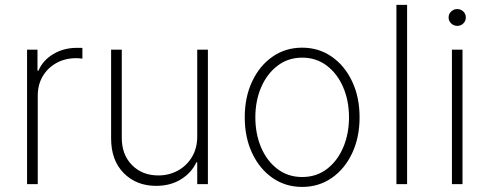

<svg xmlns="http://www.w3.org/2000/svg" viewBox="-20 -747 1989 779"><path d="M89.8 0V-545.5H132.1V-460.2H136Q153.8 -502.1 196 -527.5Q238.3 -552.9 292.3 -552.9Q298.3 -552.9 303.8 -552.9Q309.3 -552.9 314.3 -552.6V-508.9Q310 -509.6 304.2 -510.3Q298.3 -511 289.8 -511Q244.3 -511 209 -491.5Q173.7 -471.9 153.4 -437.7Q133.2 -403.4 133.2 -359.4V0Z M780.2 -193.5V-545.5H823.5V0H780.2V-88.4H776.6Q757.5 -46.5 714.7 -19.7Q671.9 7.1 613.6 7.1Q533.4 7.1 482.1 -44.6Q430.8 -96.2 430.8 -185.7V-545.5H474.1V-187.5Q474.1 -119.3 515.6 -77.2Q557.2 -35.2 622.5 -35.2Q665.1 -35.2 701 -54.5Q736.9 -73.9 758.5 -109.4Q780.2 -144.9 780.2 -193.5Z M1206 11.4Q1138.5 11.4 1085.9 -25Q1033.4 -61.4 1003.2 -125.4Q973 -189.3 973 -271Q973 -353 1003.2 -416.9Q1033.4 -480.8 1085.9 -517.2Q1138.5 -553.6 1206 -553.6Q1273.4 -553.6 1326 -517Q1378.6 -480.5 1408.7 -416.7Q1438.9 -353 1438.9 -271Q1438.9 -189.3 1408.7 -125.4Q1378.6 -61.4 1326 -25Q1273.4 11.4 1206 11.4ZM1206 -28.8Q1263.5 -28.8 1306.1 -61.1Q1348.7 -93.4 1372.3 -148.4Q1396 -203.5 1396 -271Q1396 -338.4 1372.3 -393.3Q1348.7 -448.2 1305.9 -480.6Q1263.1 -513.1 1206 -513.1Q1149.1 -513.1 1106.4 -480.6Q1063.6 -448.2 1039.8 -393.3Q1016 -338.4 1016 -271Q1016 -203.5 1039.6 -148.4Q1063.2 -93.4 1106 -61.1Q1148.8 -28.8 1206 -28.8Z M1631.7 -727.3V0H1588.4V-727.3Z M1813.6 0V-545.5H1856.5V0ZM1835.2 -642Q1821 -642 1810.5 -652Q1800.1 -661.9 1800.1 -676.1Q1800.1 -690.3 1810.5 -700.3Q1821 -710.2 1835.2 -710.2Q1849.8 -710.2 1859.9 -700.3Q1870 -690.3 1870 -676.1Q1870 -661.9 1859.9 -652Q1849.8 -642 1835.2 -642Z"/></svg>

Font: Inter Extra Light BETA
Style: Regular
Weight: 200
Designer: Rasmus Andersson
Foundry: rsms
Version: Version 3.011;git-f93a4a705